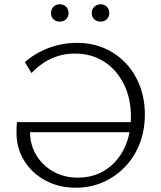

<svg xmlns="http://www.w3.org/2000/svg" viewBox="-20 -867 753 896"><path d="M333 9Q255 9 192.5 -24.5Q130 -58 93.5 -116Q57 -174 57 -248Q57 -261 57.5 -273Q58 -285 59 -297L123 -280Q121 -275 120.5 -266Q120 -257 120 -249Q121 -189 150.5 -141Q180 -93 230.5 -65.5Q281 -38 343 -38Q417 -38 473 -74.5Q529 -111 560 -175Q591 -239 591 -322Q591 -409 557.5 -475.5Q524 -542 465.5 -579.5Q407 -617 329 -617Q288 -617 252 -606Q216 -595 184.5 -574.5Q153 -554 127 -526L96 -577Q129 -606 168 -626Q207 -646 250.5 -656.5Q294 -667 339 -667Q410 -667 468 -641.5Q526 -616 568 -571Q610 -526 633 -465Q656 -404 656 -333Q656 -259 632 -197Q608 -135 564 -89Q520 -43 461.5 -17Q403 9 333 9ZM91 -250 59 -297H612V-250ZM259 -766Q241 -766 229.5 -777Q218 -788 218 -806Q218 -824 229.5 -835.5Q241 -847 259 -847Q277 -847 288.5 -835.5Q300 -824 300 -806Q300 -789 288.5 -777.5Q277 -766 259 -766ZM450 -766Q432 -766 420 -777Q408 -788 408 -806Q408 -824 420 -835.5Q432 -847 450 -847Q467 -847 478.5 -835.5Q490 -824 490 -806Q490 -789 478.5 -777.5Q467 -766 450 -766Z"/></svg>

Font: Ysabeau Office Light
Style: Regular
Weight: 300
Designer: Christian Thalmann (Catharsis Fonts)
Version: Version 2.001;gftools[0.9.30]; featfreeze: tnum,lnum,ss02